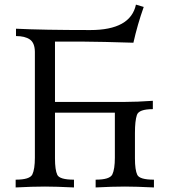

<svg xmlns="http://www.w3.org/2000/svg" viewBox="-20 -824 746 844"><path d="M656.7 0Q576.2 -3.9 529.3 -3.9Q474.6 -3.9 400.4 0V-34.2Q462.9 -34.2 473.9 -57.4Q484.9 -80.6 484.9 -130.9V-328.6H221.7V-127.9Q221.7 -76.7 231.9 -55.4Q242.2 -34.2 305.2 -34.2V0Q224.6 -3.9 177.7 -3.9Q123 -3.9 48.8 0V-34.2Q111.3 -34.2 122.3 -57.4Q133.3 -80.6 133.3 -130.9V-596.2Q132.8 -635.7 111.1 -650.6Q89.4 -665.5 50.3 -665.5V-697.8Q168 -691.9 377 -691.9Q553.7 -691.9 577.6 -803.7L611.8 -793.5Q584.5 -716.8 566.4 -636.2Q426.8 -640.6 345.7 -641.1H221.7V-376H529.3Q581.5 -376 651.9 -380.9V-344.2Q590.3 -344.2 581.8 -318.6Q573.2 -293 573.2 -239.3V-127.9Q573.2 -76.7 583.5 -55.4Q593.8 -34.2 656.7 -34.2Z"/></svg>

Font: Almanac
Style: Regular
Weight: 400
Designer: Eden's Almanac
Version: Version 3.501;March 28, 2021;FontCreator 13.0.0.2683 64-bit